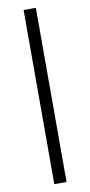

<svg xmlns="http://www.w3.org/2000/svg" viewBox="-100 -839 464 988"><g transform="rotate(-10 132.0 -345.0)"><path d="M100 110V-800H164V110Z"/></g></svg>

Font: Geologica Cursive ExtraLight
Style: Regular
Weight: 250
Designer: Sindre Bremnes, Frode Helland
Foundry: Monokrom Skriftforlag AS
Version: Version 1.010;gftools[0.9.28]